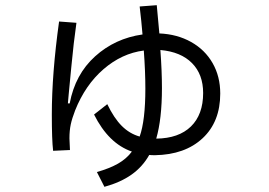

<svg xmlns="http://www.w3.org/2000/svg" viewBox="-20 -655 1040 741"><path d="M830 -294Q830 -185 762 -121.5Q694 -58 578 -56Q563 -56 556 -57Q530 -11 487.5 19Q445 49 383 66L354 9Q403 -5 435.5 -23.5Q468 -42 489 -70Q399 -101 343 -213L394 -253Q420 -199 450 -169Q480 -139 519 -128Q541 -190 541 -313Q541 -379 535 -460Q450 -449 379.5 -388Q309 -327 270 -229Q258 -198 253 -174.5Q248 -151 248 -121Q248 -110 250 -76L185 -73Q180 -115 180 -213Q180 -370 208 -572L275 -567Q264 -490 255.5 -399Q247 -308 245 -290L242 -256H249Q270 -368 347 -437.5Q424 -507 530 -522Q526 -571 519 -630L585 -635L595 -526Q664 -523 717.5 -493Q771 -463 800.5 -411.5Q830 -360 830 -294ZM764 -296Q764 -368 721 -411.5Q678 -455 599 -462Q605 -380 605 -315Q605 -196 583 -120Q670 -121 717 -167Q764 -213 764 -296Z"/></svg>

Font: IBM Plex Sans JP
Style: Regular
Weight: 400
Designer: Mike Abbink; Paul van der Laan; Pieter van Rosmalen; Wujin Sim; Yejin Wi; Jinhee Kim; Boomi Park; Yona Kim; Kichan Ma
Foundry: Sandoll Inc.
Version: Version 1.001